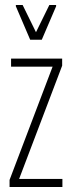

<svg xmlns="http://www.w3.org/2000/svg" viewBox="-20 -743 286 763"><path d="M18 0V-28L189 -478H24V-510H227V-482L56 -32H228V0ZM100 -585 43 -718V-723H70L123 -615L176 -723H203V-718L146 -585Z"/></svg>

Font: Saira UltraCondensed Thin
Style: Regular
Weight: 250
Width: 1
Designer: Hector Gatti with collaboration of the Omnibus-Type team
Foundry: Omnibus-Type
Version: Version 1.101